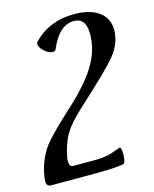

<svg xmlns="http://www.w3.org/2000/svg" viewBox="-113 -806 715 890"><g transform="rotate(-15 244.5 -361.5)"><path d="M489.7 -612.8Q489.7 -551.3 445.8 -495.6Q405.8 -445.3 250 -303.7Q189.9 -249 164.6 -206.8Q139.2 -164.6 126.5 -99.1Q124.5 -90.3 124.5 -82.5Q124.5 -52.7 142.1 -52.7H244.6Q291 -52.7 324.7 -62Q348.1 -70.3 371.6 -78.6Q375.5 -80.1 378.4 -72.3Q381.8 -62.5 381.3 -41.5Q380.4 -2.4 368.2 0Q328.1 7.8 218.3 7.8H21.5Q-1 7.8 -1 -17.1Q-1 -29.8 3.4 -51.8Q18.1 -127 62 -183.1Q91.8 -221.2 201.7 -322.3Q300.3 -413.1 340.8 -487.3Q377 -552.7 377 -624.5Q377 -700.7 318.4 -700.7Q247.6 -700.7 203.1 -594.2Q200.2 -587.4 189 -587.4Q168.9 -587.4 147.5 -607.9Q128.4 -626 128.4 -640.1Q128.4 -647.9 133.8 -653.3Q209.5 -731.4 329.1 -731.4Q400.4 -731.4 443.4 -702.6Q489.7 -670.9 489.7 -612.8Z"/></g></svg>

Font: Dai Banna SIL Light
Style: BoldOblique
Weight: 700
Italic angle: -11°
Designer: Victor Gaultney
Foundry: SIL International
Version: Version 2.000